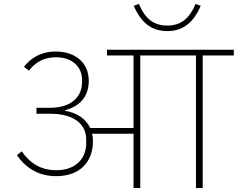

<svg xmlns="http://www.w3.org/2000/svg" viewBox="-20 -949 1200 969"><path d="M824 -792C903 -792 957 -835 993 -920L967 -929C935 -853 891 -820 824 -820C757 -820 713 -853 681 -929L655 -920C691 -835 745 -792 824 -792ZM264 -60C386 -60 449 -135 449 -235C449 -249 448 -262 445 -274H654V0H688V-669H969V0H1003V-669H1160V-698H520V-669H654V-303H435C413 -352 364 -381 307 -390V-392C386 -414 428 -463 428 -542C428 -627 366 -689 261 -689C187 -689 135 -656 101 -612L126 -592C156 -633 201 -660 262 -660C346 -660 394 -611 394 -546V-534C394 -463 343 -405 232 -405H164V-375H234C358 -375 415 -318 415 -246V-224C415 -153 366 -90 264 -90C183 -90 129 -128 90 -185L65 -166C110 -102 173 -60 264 -60Z"/></svg>

Font: IBM Plex Devanagari ExtraLight
Style: Regular
Weight: 200
Designer: Mike Abbink, Paul van der Laan, Pieter van Rosmalen, Erin McLaughlin
Foundry: Bold Monday
Version: Version 1.0